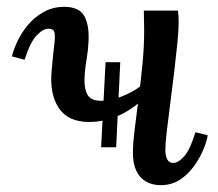

<svg xmlns="http://www.w3.org/2000/svg" viewBox="-20 -531 639 562"><path d="M241 -174Q179 -174 152 -215Q125 -256 131 -322Q135 -369 138.5 -396.5Q142 -424 139.5 -435.5Q137 -447 122 -447Q106 -447 87 -427Q68 -407 52 -356L15 -366Q19 -384 30.5 -409Q42 -434 61 -457Q80 -480 107 -495.5Q134 -511 168 -511Q212 -511 227 -483.5Q242 -456 239 -408Q238 -384 234 -361Q230 -338 228 -314Q225 -275 235 -255.5Q245 -236 276 -236Q299 -236 323.5 -244Q348 -252 370.5 -265Q393 -278 406 -292L411 -252Q368 -210 326 -192Q284 -174 241 -174ZM450 11Q426 11 407.5 0.5Q389 -10 379 -31Q369 -52 369 -84Q369 -110 374 -151Q379 -192 385.5 -241.5Q392 -291 397 -343Q402 -395 402 -442Q402 -457 401.5 -471Q401 -485 401 -500H501Q502 -488 502.5 -481.5Q503 -475 503 -467Q503 -443 499 -403Q495 -363 489.5 -317Q484 -271 478 -225.5Q472 -180 468 -145Q464 -110 464 -92Q464 -75 469.5 -64.5Q475 -54 487 -54Q502 -54 519.5 -74Q537 -94 552 -144L588 -135Q585 -116 574.5 -91.5Q564 -67 547 -43.5Q530 -20 506 -4.5Q482 11 450 11ZM276 -100 289 -349H332L320 -100Z"/></svg>

Font: Lora Medium
Style: Italic
Weight: 500
Italic angle: -3°
Designer: Olga Karpushina, Alexei Vanyashin (Cyrillic)
Foundry: Cyreal
Version: Version 3.004